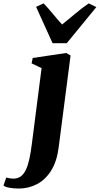

<svg xmlns="http://www.w3.org/2000/svg" viewBox="-144 -859 590 1136"><path d="M203 14Q192.5 96 159 149.8Q125.5 203.5 75.8 230Q26 256.5 -32.5 256.5Q-61.5 256.5 -86.2 252.2Q-111 248 -123.5 239L-107 191.5Q-98.5 194 -86.5 196Q-74.5 198 -65.5 198Q-38.5 198 -20 183.8Q-1.5 169.5 10.5 142.8Q22.5 116 30.5 77.8Q38.5 39.5 44.5 -8L102 -456L43 -484L49.5 -516L248 -545.5L273.5 -530.5ZM167 -603.5 69.5 -818.5 114 -839Q141 -811 168.2 -777.8Q195.5 -744.5 223.5 -714Q263.5 -746 301.8 -778.5Q340 -811 381 -839L426 -817L251 -603.5Z"/></svg>

Font: Merriweather 72pt Black
Style: Italic
Weight: 900
Italic angle: -7.8°
Version: Version 2.101